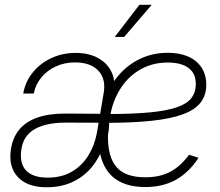

<svg xmlns="http://www.w3.org/2000/svg" viewBox="-20 -769 914 799"><path d="M173.8 10.3Q93.3 10.3 53.5 -33.2Q13.7 -76.7 25.9 -150.4Q33.7 -197.8 60.5 -230.2Q87.4 -262.7 135 -279.5Q182.6 -296.4 251.5 -296.4Q278.3 -296.4 303.7 -296.1Q329.1 -295.9 356.2 -295.7Q383.3 -295.4 413.1 -295.4L409.2 -258.3Q371.1 -258.3 330.8 -258.5Q290.5 -258.8 253.4 -258.8Q172.9 -258.8 125.5 -232.2Q78.1 -205.6 69.3 -149.4Q59.6 -91.3 87.6 -60.5Q115.7 -29.8 178.2 -29.8Q237.8 -29.8 280.5 -55.4Q323.2 -81.1 349.4 -124.8Q375.5 -168.5 384.3 -221.7L411.6 -382.8Q421.4 -440.4 389.2 -474.9Q356.9 -509.3 291.5 -509.3Q249 -509.3 212.6 -492.7Q176.3 -476.1 152.1 -446.8Q127.9 -417.5 120.6 -379.9H76.7Q85.4 -429.2 116.2 -467.3Q147 -505.4 193.4 -527.1Q239.7 -548.8 294.4 -548.8Q349.6 -548.8 388.2 -527.6Q426.8 -506.3 444.3 -469Q461.9 -431.6 453.6 -383.3L420.4 -187.5L418 -185.5Q403.3 -129.4 370.8 -85Q338.4 -40.5 288.8 -15.1Q239.3 10.3 173.8 10.3ZM584.5 9.3Q520 9.3 476.6 -14.2Q433.1 -37.6 411.4 -84.7Q389.6 -131.8 389.6 -203.1Q389.6 -278.8 410.9 -342.3Q432.1 -405.8 470.7 -452.1Q509.3 -498.5 562.3 -523.9Q615.2 -549.3 678.7 -549.3Q728 -549.3 763.7 -533.4Q799.3 -517.6 818.8 -487.5Q838.4 -457.5 838.4 -416Q838.4 -372.6 814.9 -342.3Q791.5 -312 741.5 -293.5Q691.4 -274.9 611.8 -266.4Q532.2 -257.8 419.9 -257.8L422.9 -294.4Q528.8 -294.4 600.1 -301Q671.4 -307.6 714.4 -322Q757.3 -336.4 776.1 -360.6Q794.9 -384.8 794.9 -419.4Q794.9 -463.4 764.6 -486.1Q734.4 -508.8 678.2 -508.8Q608.9 -508.8 554.4 -474.1Q500 -439.5 468 -377.2Q436 -314.9 433.1 -233.4Q432.1 -226.1 431.2 -220Q430.2 -213.9 429.7 -209.2Q429.2 -204.6 429.2 -200.2Q429.2 -113.3 466.1 -72.3Q502.9 -31.2 584.5 -31.2Q645 -31.2 688.2 -54Q731.4 -76.7 766.6 -125L806.2 -112.3Q766.1 -50.8 711.9 -20.8Q657.7 9.3 584.5 9.3ZM457.5 -615.2 560.1 -749H611.3L496.6 -615.2Z"/></svg>

Font: Inter 24pt ExtraLight
Style: Italic
Weight: 250
Italic angle: -9.3988°
Version: Version 4.001;git-66647c0bb